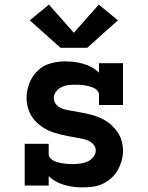

<svg xmlns="http://www.w3.org/2000/svg" viewBox="-20 -804 640 832"><path d="M338 8Q318 8 298 5.5Q278 3 259 -2.5Q240 -8 222.5 -17.5Q205 -27 191 -41V0H87V-181H191V-136Q191 -126 198.5 -118Q206 -110 215.5 -106Q225 -102 235 -99.5Q245 -97 255.5 -95.5Q266 -94 276 -93.5Q286 -93 296 -93Q312 -93 328 -95Q344 -97 358.5 -103.5Q373 -110 384 -123Q395 -136 395 -152Q395 -167 384.5 -178.5Q374 -190 360.5 -195.5Q347 -201 332.5 -203.5Q318 -206 303 -209Q288 -212 273.5 -214.5Q259 -217 244.5 -220.5Q230 -224 216 -228.5Q202 -233 188.5 -239.5Q175 -246 163 -254Q151 -262 140 -272.5Q129 -283 120.5 -295Q112 -307 106.5 -321Q101 -335 98 -349.5Q95 -364 95 -379Q95 -411 107 -442.5Q119 -474 142.5 -497Q166 -520 198 -529Q230 -538 263 -538Q283 -538 302.5 -535.5Q322 -533 341 -527.5Q360 -522 377.5 -512.5Q395 -503 409 -489V-530H513V-349H409V-394Q409 -404 401.5 -412Q394 -420 384.5 -424Q375 -428 365 -430.5Q355 -433 345 -434.5Q335 -436 324.5 -436.5Q314 -437 304 -437Q289 -437 274 -435Q259 -433 245.5 -426Q232 -419 222.5 -406.5Q213 -394 213 -379Q213 -364 223 -352Q233 -340 247 -334.5Q261 -329 275.5 -326.5Q290 -324 304.5 -321.5Q319 -319 333.5 -316Q348 -313 362.5 -310Q377 -307 391.5 -302Q406 -297 419 -291Q432 -285 444.5 -276.5Q457 -268 467.5 -257.5Q478 -247 487 -235Q496 -223 501.5 -209.5Q507 -196 510 -181.5Q513 -167 513 -152Q513 -129 507 -107.5Q501 -86 490 -66.5Q479 -47 462 -32Q445 -17 425 -7.5Q405 2 382.5 5Q360 8 338 8ZM242 -597 109 -716 192 -784 300 -662 408 -784 491 -716 358 -597Z"/></svg>

Font: Iosevka Curly Slab Extended
Style: Bold
Weight: 700
Width: 7
Monospace: yes
Designer: Belleve Invis
Foundry: Belleve Invis
Version: Version 11.1.0; ttfautohint (v1.8.3)